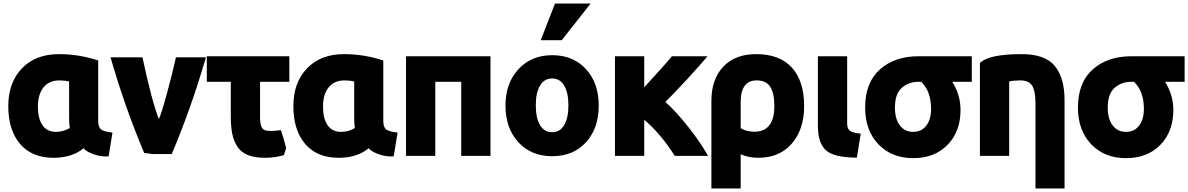

<svg xmlns="http://www.w3.org/2000/svg" viewBox="-20 -863 6739 1089"><path d="M454 -22Q388 32 284 32Q161 32 94 -46.5Q27 -125 27 -261Q27 -395 104.5 -475.5Q182 -556 315 -556Q427 -556 537 -520V-177Q537 -141 554 -128.5Q571 -116 618 -111L596 24Q552 27 510 11.5Q468 -4 454 -22ZM372 -191V-401Q348 -407 317 -407Q259 -407 227 -367.5Q195 -328 195 -258Q195 -191 221 -153Q247 -115 298 -115Q339 -115 376 -137Q372 -158 372 -191Z M881 -188Q894 -213 925.5 -328Q957 -443 978 -538H1148Q1066 -254 954 11H843Q820 6 798 5Q687 -258 607 -538H788Q841 -289 881 -188Z M1603 -23 1590 17Q1539 32 1483 32Q1424 32 1385 16Q1346 0 1325.5 -32.5Q1305 -65 1297 -105.5Q1289 -146 1289 -204V-399H1153V-544H1621V-399H1455V-197Q1455 -132 1484 -124Q1511 -116 1573 -125Q1588 -84 1603 -23Z M2071 -22Q2005 32 1901 32Q1778 32 1711 -46.5Q1644 -125 1644 -261Q1644 -395 1721.5 -475.5Q1799 -556 1932 -556Q2044 -556 2154 -520V-177Q2154 -141 2171 -128.5Q2188 -116 2235 -111L2213 24Q2169 27 2127 11.5Q2085 -4 2071 -22ZM1989 -191V-401Q1965 -407 1934 -407Q1876 -407 1844 -367.5Q1812 -328 1812 -258Q1812 -191 1838 -153Q1864 -115 1915 -115Q1956 -115 1993 -137Q1989 -158 1989 -191Z M2762 -544V21H2596V-399H2449V21H2283V-544Z M3112 23Q2993 23 2920 -56.5Q2847 -136 2847 -264Q2847 -391 2920.5 -470.5Q2994 -550 3112 -550Q3231 -550 3303.5 -471Q3376 -392 3376 -264Q3376 -136 3304 -56.5Q3232 23 3112 23ZM3204 -266Q3204 -337 3180 -377.5Q3156 -418 3112 -418Q3067 -418 3043 -377.5Q3019 -337 3019 -266Q3019 -194 3043 -153.5Q3067 -113 3112 -113Q3156 -113 3180 -153.5Q3204 -194 3204 -266ZM3166 -635H3047L3128 -843H3330Z M3634 21H3468V-544H3634V-368Q3752 -496 3791 -544H3993Q3947 -489 3872.5 -408.5Q3798 -328 3754 -285Q3816 -229 3884 -143Q3952 -57 3996 21H3807Q3728 -104 3634 -184Z M4281 32Q4227 32 4181 12V206H4015V-292Q4015 -413 4082 -484.5Q4149 -556 4269 -556Q4402 -556 4471.5 -479.5Q4541 -403 4541 -261Q4541 -130 4471.5 -49Q4402 32 4281 32ZM4181 -284V-136Q4213 -116 4259 -116Q4372 -116 4372 -262Q4372 -335 4348.5 -371Q4325 -407 4272 -407Q4181 -407 4181 -284Z M4862 -105 4840 31Q4713 31 4666 -9.5Q4619 -50 4619 -150V-169V-544H4785V-162Q4785 -133 4801 -121Q4817 -109 4862 -105Z M5428 -239Q5428 -117 5354.5 -41.5Q5281 34 5159 34Q5038 34 4962.5 -44.5Q4887 -123 4887 -253Q4887 -395 4971 -469.5Q5055 -544 5191 -544H5492V-399H5381Q5428 -325 5428 -239ZM5261 -245Q5261 -345 5205 -399H5189Q5134 -399 5095 -365Q5056 -331 5056 -253Q5056 -188 5084 -151.5Q5112 -115 5159 -115Q5207 -115 5234 -150.5Q5261 -186 5261 -245Z M5538 21V-505Q5586 -556 5775 -556Q5908 -556 5963 -488.5Q6018 -421 6018 -295V206H5853V-276Q5853 -348 5834 -377.5Q5815 -407 5766 -407Q5730 -407 5704 -401V21Z M6635 -239Q6635 -117 6561.5 -41.5Q6488 34 6366 34Q6245 34 6169.5 -44.5Q6094 -123 6094 -253Q6094 -395 6178 -469.5Q6262 -544 6398 -544H6699V-399H6588Q6635 -325 6635 -239ZM6468 -245Q6468 -345 6412 -399H6396Q6341 -399 6302 -365Q6263 -331 6263 -253Q6263 -188 6291 -151.5Q6319 -115 6366 -115Q6414 -115 6441 -150.5Q6468 -186 6468 -245Z"/></svg>

Font: Repo
Style: ExtraBold
Weight: 800
Designer: Stefan Peev
Foundry: Context Ltd
Version: Version 001.000